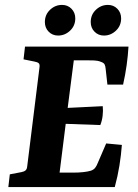

<svg xmlns="http://www.w3.org/2000/svg" viewBox="-20 -763 561 783"><path d="M418 -418 411 -481Q410 -494 406.5 -500.5Q403 -507 391 -511Q379 -516 363.5 -516.5Q348 -517 334 -517H281L256 -323L399 -330Q401 -311 398.5 -290.5Q396 -270 389 -253L248 -258L223 -59H278Q300 -59 319 -61Q338 -63 351 -67Q362 -71 368 -78.5Q374 -86 379 -99L413 -178L477 -172Q474 -131 467 -87.5Q460 -44 448 0H14L20 -52L67 -61Q78 -63 84 -68Q90 -73 91 -85L141 -488Q143 -501 137.5 -505.5Q132 -510 120 -512L76 -521L82 -573H504Q502 -537 496.5 -497.5Q491 -458 482 -418ZM404 -618Q381 -618 365.5 -633.7Q350 -649.4 350 -673Q350 -703 371 -723Q392 -743 420.1 -743Q443 -743 458.5 -727.3Q474 -711.6 474 -688Q474 -658 452.9 -638Q431.7 -618 404 -618ZM217 -618Q194 -618 178.5 -633.7Q163 -649.4 163 -673Q163 -703 184 -723Q205 -743 233.1 -743Q256 -743 271.5 -727.3Q287 -711.6 287 -688Q287 -658 265.9 -638Q244.7 -618 217 -618Z"/></svg>

Font: Yrsa
Style: Italic
Weight: 400
Italic angle: -7.10001°
Designer: Anna Giedrys (Yrsa+Rasa design), David Brezina (Yrsa art-direction, Rasa art-direction, design)
Foundry: Rosetta Type Foundry
Version: Version 2.004